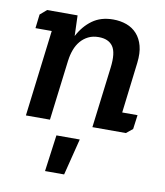

<svg xmlns="http://www.w3.org/2000/svg" viewBox="-78 -522 689 802"><g transform="rotate(10 267.0 -121.5)"><path d="M59 -449H188L191 -362Q214 -406 250 -432Q286 -458 338 -458Q369 -458 395 -448.5Q421 -439 439 -419Q457 -399 465 -369Q473 -339 468 -297L442 -82H507L499 -22L472 0H330L362 -258Q370 -322 351.5 -348.5Q333 -375 291 -375Q266 -375 247 -365.5Q228 -356 214.5 -340Q201 -324 193 -302.5Q185 -281 182 -257V-258L150 0H48L93 -366H24L31 -425ZM248 215H167L188 60H287Z"/></g></svg>

Font: Zilla Slab SemiBold
Style: Regular
Weight: 600
Designer: Typotheque.com
Foundry: Typotheque type foundry
Version: Version 1.0; 2017